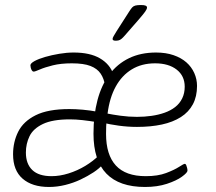

<svg xmlns="http://www.w3.org/2000/svg" viewBox="-20 -738 860 764"><path d="M557 6Q455 6 403.5 -47Q352 -100 352 -206Q352 -280 368 -340Q384 -400 415.5 -442Q447 -484 493.5 -506.5Q540 -529 601 -529Q640 -529 670.5 -518.5Q701 -508 721.5 -490Q742 -472 753 -447.5Q764 -423 764 -396Q764 -354 747.5 -323Q731 -292 699.5 -272Q668 -252 624 -242.5Q580 -233 525 -233Q489 -233 452.5 -238Q416 -243 388 -250L405 -263Q403 -249 402.5 -234.5Q402 -220 402 -205Q402 -122 441 -79.5Q480 -37 560 -37Q608 -37 641 -49.5Q674 -62 692.5 -74Q711 -86 715 -86Q719 -86 721 -81Q723 -76 724.5 -70Q726 -64 726 -59Q726 -51 704 -35Q682 -19 644 -6.5Q606 6 557 6ZM175 6Q108 6 70 -27Q32 -60 32 -124Q32 -173 52.5 -214Q73 -255 122 -279.5Q171 -304 256 -304Q280 -304 309 -301.5Q338 -299 370 -293L366 -252Q335 -257 308.5 -260Q282 -263 258 -263Q189 -263 150.5 -244.5Q112 -226 97.5 -196Q83 -166 83 -131Q83 -86 108.5 -61.5Q134 -37 185 -37Q218 -37 253 -48Q288 -59 319.5 -78Q351 -97 375 -121L390 -85Q376 -68 352.5 -52.5Q329 -37 300.5 -23.5Q272 -10 239.5 -2Q207 6 175 6ZM398 -397Q394 -425 380.5 -445Q367 -465 340 -475.5Q313 -486 266 -486Q222 -486 190 -478Q158 -470 138.5 -461.5Q119 -453 114 -453Q110 -453 107 -457.5Q104 -462 102.5 -468Q101 -474 101 -478Q101 -486 117.5 -495Q134 -504 160 -511.5Q186 -519 216 -524Q246 -529 273 -529Q338 -529 377.5 -506Q417 -483 431 -443ZM525 -273Q555 -273 583 -277Q611 -281 635 -289.5Q659 -298 677 -312Q695 -326 705 -346.5Q715 -367 715 -393Q715 -436 683 -461Q651 -486 597 -486Q544 -486 504.5 -462Q465 -438 440.5 -393.5Q416 -349 408 -286Q427 -282 459.5 -277.5Q492 -273 525 -273ZM440 -576Q435 -576 431.5 -577.5Q428 -579 428 -583Q428 -587 432 -594Q436 -601 444 -614L494 -692Q501 -703 506 -708.5Q511 -714 519 -716Q527 -718 541 -718Q554 -718 559.5 -715.5Q565 -713 565 -708Q565 -702 557.5 -691.5Q550 -681 531 -659L476 -596Q469 -588 463.5 -583.5Q458 -579 452.5 -577.5Q447 -576 440 -576Z"/></svg>

Font: Asap ExtraLight
Style: Italic
Weight: 250
Italic angle: -6°
Version: Version 3.001